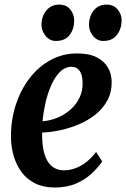

<svg xmlns="http://www.w3.org/2000/svg" viewBox="-20 -800 547 832"><path d="M423 -100Q406.5 -76 378.8 -49.5Q351 -23 311 -5.2Q271 12.5 217 12.5Q168.5 12.5 132.5 -5.2Q96.5 -23 73.5 -54.2Q50.5 -85.5 39 -125.2Q27.5 -165 27.5 -209Q27.5 -282 48.8 -346.8Q70 -411.5 108.5 -461.5Q147 -511.5 199.5 -540Q252 -568.5 314.5 -568.5Q366 -568.5 399 -551.8Q432 -535 448 -506.8Q464 -478.5 464 -444Q464 -399.5 445.2 -364.8Q426.5 -330 394.8 -304.5Q363 -279 323.5 -262Q284 -245 242.2 -236Q200.5 -227 162.5 -225.5Q162 -187 167.2 -156.5Q172.5 -126 184.2 -105Q196 -84 214.2 -73Q232.5 -62 258 -62Q280.5 -62 304.5 -70.2Q328.5 -78.5 352 -96.2Q375.5 -114 396.5 -141.5ZM290 -510.5Q261.5 -510.5 239.2 -487.8Q217 -465 201.2 -428.8Q185.5 -392.5 176.5 -351.8Q167.5 -311 164.5 -274.5Q190 -276.5 215 -284.8Q240 -293 262.2 -307.5Q284.5 -322 301.5 -341.5Q318.5 -361 328.2 -385.2Q338 -409.5 338 -438Q338 -474.5 325.5 -492.5Q313 -510.5 290 -510.5ZM221.5 -622.5Q195.5 -622.5 177.5 -644.5Q159.5 -666.5 159.5 -694.5Q160.5 -730 181.2 -755Q202 -780 236.5 -780Q268 -780 284.8 -758.8Q301.5 -737.5 301.5 -711Q301.5 -674.5 281.8 -648.5Q262 -622.5 221.5 -622.5ZM427 -622.5Q401 -622.5 383 -644.5Q365 -666.5 365.5 -694.5Q366.5 -730 386.5 -755Q406.5 -780 442 -780Q472.5 -780 490 -758.8Q507.5 -737.5 507 -711Q506.5 -674.5 486.5 -648.5Q466.5 -622.5 427 -622.5Z"/></svg>

Font: Merriweather 24pt SemiCondensed
Style: Bold Italic
Weight: 700
Width: 4
Italic angle: -7.8°
Designer: Eben Sorkin
Foundry: Eben Sorkin
Version: Version 2.101